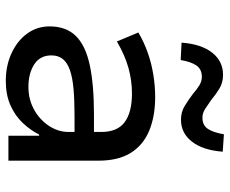

<svg xmlns="http://www.w3.org/2000/svg" viewBox="-85 -698 792 662"><g transform="rotate(90 311.0 -367.0)"><path d="M259 9Q206 9 163 -11Q120 -31 95.5 -65Q71 -99 71 -142Q71 -199 104 -232.5Q137 -266 204.5 -280.5Q272 -295 375 -295H451V-228H380Q326 -228 286.5 -224.5Q247 -221 221.5 -212Q196 -203 183.5 -187.5Q171 -172 171 -148Q171 -109 202 -89Q233 -69 280 -69Q322 -69 357 -88Q392 -107 413.5 -139Q435 -171 435 -208V-320Q435 -376 401 -401Q367 -426 302 -426Q258 -426 214.5 -414Q171 -402 123 -374L92 -448Q124 -467 160.5 -480Q197 -493 236.5 -499.5Q276 -506 315 -506Q381 -506 430.5 -485.5Q480 -465 507 -422Q534 -379 534 -310V0H448V-106H444Q429 -76 404 -49.5Q379 -23 343 -7Q307 9 259 9ZM187 -594 127 -597Q132 -665 161.5 -702.5Q191 -740 238 -740Q265 -740 285.5 -727.5Q306 -715 325 -699Q342 -687 356 -678Q370 -669 386 -669Q412 -669 424.5 -688Q437 -707 443 -743L503 -739Q498 -671 468.5 -633Q439 -595 393 -595Q366 -595 345 -608Q324 -621 304 -636Q288 -650 274 -658.5Q260 -667 245 -667Q219 -667 206 -648.5Q193 -630 187 -594Z"/></g></svg>

Font: Nunito Sans 7pt Medium
Style: Regular
Weight: 500
Designer: Vernon Adams
Foundry: Vernon Adams
Version: Version 3.101;gftools[0.9.27]